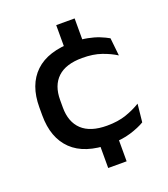

<svg xmlns="http://www.w3.org/2000/svg" viewBox="-133 -695 791 906"><g transform="rotate(-20 263.0 -242.0)"><path d="M347 -450.5H254.5V-601H347ZM347 116.5H254.5V-44.5H347ZM301.5 13.5Q175 13.5 111 -48.2Q47 -110 47 -223.5V-263.5Q47 -376.5 111 -437.5Q175 -498.5 301 -498.5Q340.5 -498.5 372.8 -492.2Q405 -486 430.5 -475.8Q456 -465.5 474 -455L483.5 -365.5Q453 -385 412.2 -399.2Q371.5 -413.5 316.5 -413.5Q234 -413.5 192.5 -374.5Q151 -335.5 151 -262.5V-225Q151 -152 193 -112.5Q235 -73 318.5 -73Q373.5 -73 414.8 -87.2Q456 -101.5 488.5 -121.5L479 -31Q451 -14 406.2 -0.2Q361.5 13.5 301.5 13.5Z"/></g></svg>

Font: Anek Gurmukhi Medium SemiExpanded
Style: Regular
Weight: 500
Width: 6
Version: Version 1.003